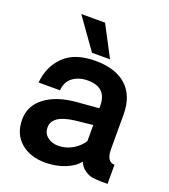

<svg xmlns="http://www.w3.org/2000/svg" viewBox="-138 -850 842 956"><g transform="rotate(20 283.0 -371.5)"><path d="M339.8 -586.9H244.1L127.9 -750H253.9ZM497.1 -169.9Q497.1 -101.1 540 -101.1V0H502.9Q474.1 -1 456.5 -3.9Q439 -6.8 418 -21.5Q397 -36.1 386.2 -62Q363.3 -31.2 315.2 -12.2Q267.1 6.8 210.9 6.8Q130.9 6.8 80.8 -36.6Q30.8 -80.1 30.8 -155.8Q30.8 -230 92.3 -275.9Q153.8 -321.8 255.9 -330.1L373 -339.8V-352.1Q373 -450.2 272.9 -450.2Q226.1 -450.2 194.1 -427Q162.1 -403.8 158.2 -356.9H44.9Q51.8 -441.9 108.4 -498.5Q165 -555.2 276.9 -555.2Q379.9 -555.2 438.5 -503.7Q497.1 -452.1 497.1 -350.1ZM373 -166V-251L280.8 -241.2Q162.6 -227.1 163.1 -162.1Q163.1 -131.3 186 -112.8Q209 -94.2 243.2 -94.2Q284.2 -94.2 319.6 -115.2Q355 -136.2 373 -166Z"/></g></svg>

Font: Oakes Grotesk
Style: SemiBold
Weight: 600
Designer: Samuel Oakes
Foundry: Samuel Oakes
Version: Version 1.0 | wf-rip DC20170320